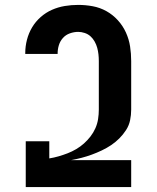

<svg xmlns="http://www.w3.org/2000/svg" viewBox="-20 -763 640 783"><path d="M85 0V-187H181V-117Q200 -120 219 -125.5Q238 -131 256 -138Q274 -145 291 -155Q308 -165 322.5 -178Q337 -191 349 -206.5Q361 -222 369 -240Q377 -258 380 -277.5Q383 -297 383 -316V-514Q383 -528 381.5 -541.5Q380 -555 376.5 -568Q373 -581 366 -593.5Q359 -606 349 -615Q339 -624 325.5 -628.5Q312 -633 299 -633Q282 -633 265 -627Q248 -621 236.5 -608Q225 -595 220 -578.5Q215 -562 215 -545V-543H83V-547Q83 -574 90 -601Q97 -628 111 -651.5Q125 -675 146 -693.5Q167 -712 192 -723Q217 -734 244 -738.5Q271 -743 299 -743Q329 -743 358.5 -737.5Q388 -732 414 -717.5Q440 -703 460.5 -680.5Q481 -658 493.5 -630.5Q506 -603 510.5 -573.5Q515 -544 515 -514V-316Q515 -294 510.5 -272.5Q506 -251 494 -232.5Q482 -214 466.5 -198.5Q451 -183 433 -171Q415 -159 395 -149.5Q375 -140 354.5 -132.5Q334 -125 313 -119.5Q292 -114 270 -110H515V0Z"/></svg>

Font: Iosevka HT Extrabold Extended
Style: Regular
Weight: 800
Width: 7
Monospace: yes
Designer: Belleve Invis
Foundry: Belleve Invis
Version: Version 32.3.0; ttfautohint (v1.8.4)